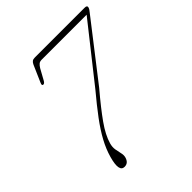

<svg xmlns="http://www.w3.org/2000/svg" viewBox="-194 -828 964 964"><g transform="rotate(-45 288.0 -346.5)"><path d="M174 -24.5Q165.5 7 138 7Q98.5 7 122.5 -78Q135 -122.5 158.8 -166.2Q182.5 -210 219.5 -259.8Q256.5 -309.5 308.5 -371.5L543 -668H223.5Q211 -668 203.5 -662Q196 -656 188 -643L156 -585Q149 -573 141 -573.5Q130.5 -574 138 -590.5L177 -679.5Q181.5 -689.5 188 -694.8Q194.5 -700 206.5 -700H560.5Q578.5 -700 575.5 -688Q573 -677.5 561 -664L328 -364Q261 -285 221.8 -229.5Q182.5 -174 169.5 -128Q163.5 -107 166.5 -88.5Q169.5 -70 173.5 -54Q177.5 -38 174 -24.5Z"/></g></svg>

Font: Fraunces 72pt Soft Thin
Style: Italic
Weight: 100
Italic angle: -16°
Version: Version 1.000;[0bf87f6ff]